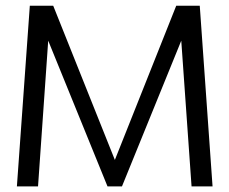

<svg xmlns="http://www.w3.org/2000/svg" viewBox="-20 -663 816 683"><path d="M736.1 0H661.4L624.8 -518.3L413.9 0H362.4L151.5 -518.3L115.3 0H40.1L86.1 -642.6H169.3L388.6 -94.1L606.9 -642.6H690.6Z"/></svg>

Font: Shan Wanhai
Style: Regular
Weight: 400
Designer: Khon Soe Zaw Thu
Foundry: Shan Unicode
Version: Version 1.00 June 3, 2017, initial release